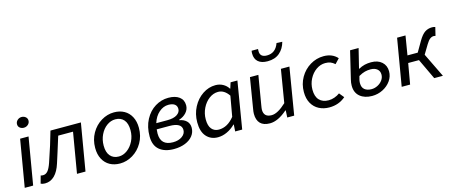

<svg xmlns="http://www.w3.org/2000/svg" viewBox="-50 -1463 4963 2115"><g transform="rotate(-15 2431.5 -405.0)"><path d="M127 -536H223L132 0H36ZM135 -698Q135 -725 155.5 -744Q176 -763 204 -763Q229 -763 248.5 -747.5Q268 -732 268 -706Q268 -679 247.5 -660.5Q227 -642 199 -642Q173 -642 154 -657Q135 -672 135 -698Z M217 1 241 -86Q253 -82 268 -82Q299 -82 322 -108.5Q345 -135 366 -196Q433 -391 473 -536H820L729 0H632L710 -460H541Q527 -411 486 -284L449 -168Q422 -81 375.5 -35Q329 11 266 11Q237 11 217 1Z M899 -223Q899 -316 941.5 -390.5Q984 -465 1053.5 -507Q1123 -549 1200 -549Q1265 -549 1315 -521.5Q1365 -494 1393.5 -440.5Q1422 -387 1422 -313Q1422 -220 1379.5 -145.5Q1337 -71 1267.5 -29Q1198 13 1121 13Q1056 13 1006 -14.5Q956 -42 927.5 -95.5Q899 -149 899 -223ZM1326 -312Q1326 -390 1291 -430.5Q1256 -471 1194 -471Q1142 -471 1096.5 -438Q1051 -405 1023.5 -348Q996 -291 996 -224Q996 -146 1031.5 -105.5Q1067 -65 1128 -65Q1179 -65 1224.5 -98.5Q1270 -132 1298 -188.5Q1326 -245 1326 -312Z M1511 -190Q1511 -300 1554.5 -381.5Q1598 -463 1668.5 -506Q1739 -549 1819 -549Q1898 -549 1943.5 -515Q1989 -481 1989 -419Q1989 -372 1956.5 -336Q1924 -300 1873 -284V-279Q1923 -271 1953.5 -241.5Q1984 -212 1984 -164Q1984 -113 1952.5 -72.5Q1921 -32 1864.5 -9.5Q1808 13 1736 13Q1631 13 1571 -37.5Q1511 -88 1511 -190ZM1890 -164Q1890 -246 1750 -246H1607Q1604 -222 1604 -199Q1604 -62 1745 -62Q1808 -62 1849 -91Q1890 -120 1890 -164ZM1747 -313Q1819 -313 1857.5 -338.5Q1896 -364 1896 -402Q1896 -438 1871 -456Q1846 -474 1800 -474Q1743 -474 1693 -431Q1643 -388 1620 -313Z M2058 -204Q2058 -299 2099.5 -378Q2141 -457 2210 -503Q2279 -549 2357 -549Q2403 -549 2441.5 -528Q2480 -507 2503 -470H2506L2527 -536H2605L2516 0H2436L2441 -78H2437Q2394 -35 2342 -11Q2290 13 2238 13Q2157 13 2107.5 -42.5Q2058 -98 2058 -204ZM2446 -164 2487 -395Q2436 -470 2366 -470Q2311 -470 2263 -434Q2215 -398 2186 -338.5Q2157 -279 2157 -212Q2157 -138 2187.5 -102Q2218 -66 2269 -66Q2368 -66 2446 -164Z M2685 -134Q2685 -157 2692 -195L2748 -536H2844L2789 -208Q2782 -168 2782 -155Q2782 -69 2872 -69Q2941 -69 3039 -161L3101 -536H3198L3109 0H3030L3034 -80H3029Q2923 13 2831 13Q2758 13 2721.5 -24.5Q2685 -62 2685 -134ZM2838 -781Q2838 -799 2841 -812H2914L2913 -788Q2913 -718 2992 -718Q3091 -718 3128 -823L3193 -820Q3173 -745 3120.5 -699.5Q3068 -654 2983 -654Q2913 -654 2875.5 -686.5Q2838 -719 2838 -781Z M3279 -223Q3279 -314 3322 -388.5Q3365 -463 3436.5 -506Q3508 -549 3590 -549Q3689 -549 3747 -484L3696 -430Q3671 -452 3647 -461.5Q3623 -471 3588 -471Q3533 -471 3484.5 -437Q3436 -403 3406.5 -346Q3377 -289 3377 -223Q3377 -145 3415 -105Q3453 -65 3522 -65Q3555 -65 3588.5 -77Q3622 -89 3649 -109L3694 -54Q3617 13 3508 13Q3443 13 3391 -14Q3339 -41 3309 -94Q3279 -147 3279 -223Z M3806 -154Q3806 -187 3815 -223L3890 -536H3987L3932 -312Q3971 -333 4005 -341Q4039 -349 4078 -349Q4155 -349 4200 -308.5Q4245 -268 4245 -202Q4245 -143 4210.5 -94Q4176 -45 4119 -16Q4062 13 3996 13Q3911 13 3858.5 -30.5Q3806 -74 3806 -154ZM4155 -189Q4155 -229 4127 -252Q4099 -275 4052 -275Q4018 -275 3987 -267Q3956 -259 3916 -236Q3901 -190 3901 -158Q3901 -108 3930.5 -84.5Q3960 -61 4009 -61Q4044 -61 4078 -78Q4112 -95 4133.5 -124.5Q4155 -154 4155 -189Z M4426 -536H4522L4486 -318H4603L4671 -435Q4709 -500 4745 -523.5Q4781 -547 4826 -547Q4848 -547 4863 -541L4840 -446Q4830 -449 4820 -449Q4798 -449 4777.5 -434Q4757 -419 4733 -379L4671 -276L4805 0H4706L4595 -235H4472L4431 0H4335Z"/></g></svg>

Font: Nebula Sans Medium
Style: Regular
Weight: 500
Italic angle: -9°
Designer: Paul D. Hunt for Adobe (as Source Sans)
Foundry: Nebula Entertainment & Broadcasting LLC
Version: Version 1.010